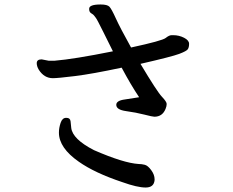

<svg xmlns="http://www.w3.org/2000/svg" viewBox="-20 -784 1040 857"><path d="M378 -745Q378 -764 429 -764Q459 -764 468.5 -754Q478 -744 497 -702Q516 -660 565 -572Q704 -602 719.5 -614.5Q735 -627 746 -627H753Q779 -627 801.5 -615.5Q824 -604 824 -588.5Q824 -573 818.5 -564.5Q813 -556 780 -543.5Q747 -531 607 -499Q681 -375 702.5 -352.5Q724 -330 724 -320Q724 -310 719 -298Q705 -263 669 -263Q661 -263 624 -272.5Q587 -282 543 -288Q499 -294 499 -316Q499 -335 537 -340L601 -350Q564 -405 523 -482Q392 -454 315 -444.5Q238 -435 216 -435Q177 -435 153 -473Q144 -488 144 -502Q144 -519 166 -519L197 -513H224Q310 -520 484 -555Q470 -583 441.5 -640.5Q413 -698 408 -704Q403 -710 400 -714.5Q397 -719 387.5 -724.5Q378 -730 378 -743ZM670 16V20Q667 53 630 53Q593 53 526 29Q403 -12 332 -62Q243 -124 243 -192Q243 -213 250.5 -235.5Q258 -258 275 -258H277Q293 -258 295 -242.5Q297 -227 298 -213Q304 -163 399 -114Q532 -56 599 -52Q612 -52 626 -48.5Q640 -45 655 -24.5Q670 -4 670 16Z"/></svg>

Font: LXGW ZhenKai
Style: Regular
Weight: 400
Designer: LXGW / Fontworks Inc.
Foundry: LXGW / Fontworks Inc.
Version: Version 0.800;June 8, 2025